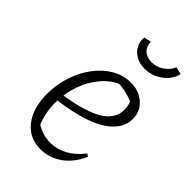

<svg xmlns="http://www.w3.org/2000/svg" viewBox="-208 -770 863 863"><g transform="rotate(45 224.0 -338.5)"><path d="M215 8Q145 8 103 -45.5Q61 -99 61 -189Q61 -250 79.5 -305Q98 -360 130 -402Q162 -444 203.5 -468Q245 -492 292 -492Q344 -492 379 -461Q414 -430 414 -383Q414 -346 392.5 -315.5Q371 -285 330.5 -262Q290 -239 231 -223.5Q172 -208 98 -199V-233Q233 -252 295.5 -288.5Q358 -325 358 -384Q358 -413 345 -440L366 -421Q339 -435 309.5 -442.5Q280 -450 248 -451L271 -456Q223 -437 188 -396Q153 -355 134 -300.5Q115 -246 115 -184Q115 -150 123 -116Q131 -82 146 -51L131 -74Q155 -58 179 -51Q203 -44 228 -44Q269 -44 307.5 -65Q346 -86 379 -128L391 -119Q365 -59 318.5 -25.5Q272 8 215 8ZM291 -579Q260 -579 236.5 -592Q213 -605 201 -627Q189 -649 191 -677L226 -685Q225 -657 243.5 -639.5Q262 -622 293 -622Q324 -622 350.5 -640Q377 -658 388 -685L423 -677Q417 -649 397.5 -627Q378 -605 350.5 -592Q323 -579 291 -579Z"/></g></svg>

Font: Piazzolla Thin ExtraLight
Style: Italic
Weight: 250
Italic angle: -11.3°
Version: Version 2.005